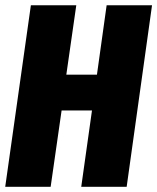

<svg xmlns="http://www.w3.org/2000/svg" viewBox="-21 -715 602 735"><path d="M172.9 0H-1L97.2 -694.8H271L232.9 -429.2H350.1L387.2 -694.8H561L463.9 0H290L331.1 -292H214.8Z"/></svg>

Font: Fira Sans Compressed ExtraBold
Style: Italic
Weight: 800
Width: 3
Italic angle: -8°
Designer: Carrois Corporate & Edenspiekermann AG
Foundry: Carrois Corporate GbR & Edenspiekermann AG
Version: Version 4.203;PS 004.203;hotconv 1.0.88;makeotf.lib2.5.64775